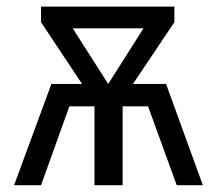

<svg xmlns="http://www.w3.org/2000/svg" viewBox="-20 -546 640 566"><path d="M21.5 0 131.5 -298.5H469.5L578 0H501L416.5 -232.5H341.5V0H258.5V-232.5H184.5L101 0ZM254.5 -249.5 101 -480.5V-526.5H153.5L299 -298.5L443.5 -526.5H494V-480.5L339 -249.5ZM148.5 -462.5 141 -526.5H453.5L451.5 -462.5Z"/></svg>

Font: Fast_Mono
Style: Regular
Weight: 400
Monospace: yes
Designer: Carrois Corporate, Edenspiekermann AG, Nikita Prokopov
Foundry: Carrois Corporate, Edenspiekermann AG, Nikita Prokopov
Version: Version 5.002